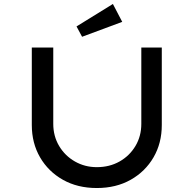

<svg xmlns="http://www.w3.org/2000/svg" viewBox="-20 -940 975 966"><path d="M467 6Q370 6 296.5 -35.5Q223 -77 181.5 -148.5Q140 -220 140 -311V-701H248V-317Q248 -255 277.5 -205.5Q307 -156 357 -127.5Q407 -99 467 -99Q531 -99 581.5 -127.5Q632 -156 661.5 -205.5Q691 -255 691 -317V-701H794V-311Q794 -220 752.5 -148.5Q711 -77 637.5 -35.5Q564 6 467 6ZM393 -755 365 -807 548 -920 595 -830Z"/></svg>

Font: Lexend Mega
Style: Regular
Weight: 400
Designer: Bonnie Shaver-Troup, Thomas Jockin
Foundry: Lexend
Version: Version 1.007